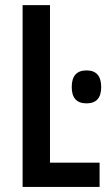

<svg xmlns="http://www.w3.org/2000/svg" viewBox="-20 -734 427 754"><path d="M68.8 0V-713.9H176.3V-95.2H371.1V0ZM319.8 -457.5Q377.4 -457.5 377.4 -392.1Q377.4 -328.1 319.8 -328.1Q261.7 -328.1 261.7 -392.1Q261.7 -457.5 319.8 -457.5Z"/></svg>

Font: Open Sans Condensed SemiBold
Style: Regular
Weight: 600
Width: 3
Designer: Monotype Design Team
Foundry: Monotype Imaging Inc.
Version: Version 3.000; ttfautohint (v1.8.4)